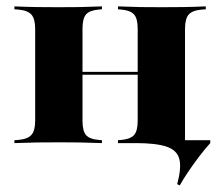

<svg xmlns="http://www.w3.org/2000/svg" viewBox="-20 -439 675 589"><path d="M160.5 -2.4Q122.6 -2.4 94 -2Q65.3 -1.6 24.2 0V-8.9L35.5 -9.7Q64.5 -12.1 76.2 -25Q87.9 -37.9 87.9 -68.5V-350.8Q87.9 -381.5 76.2 -394.4Q64.5 -407.3 35.5 -409.7L24.2 -410.5V-419.4Q65.3 -417.7 94 -417.3Q122.6 -416.9 160.5 -416.9Q196.8 -416.9 224.6 -417.3Q252.4 -417.7 292.7 -419.4V-410.5L283.1 -409.7Q254.8 -407.3 244 -394.8Q233.1 -382.3 233.1 -350.8V-68.5Q233.1 -37.1 244 -24.6Q254.8 -12.1 283.1 -9.7L292.7 -8.9V0Q252.4 -1.6 224.6 -2Q196.8 -2.4 160.5 -2.4ZM402.4 -209.7V-350.8Q402.4 -382.3 391.1 -394.8Q379.8 -407.3 351.6 -409.7L341.9 -410.5V-419.4Q383.1 -417.7 410.9 -417.3Q438.7 -416.9 475 -416.9Q512.1 -416.9 541.1 -417.3Q570.2 -417.7 611.3 -419.4V-410.5L600 -409.7Q570.2 -407.3 558.9 -394.4Q547.6 -381.5 547.6 -350.8V-209.7ZM184.7 -209.7V-218.5H451.6V-209.7ZM531.5 129.8 523.4 125.8Q537.1 76.6 530.2 49.2Q523.4 21.8 491.1 10.9Q458.9 0 396.8 0H341.9L533.1 -16.9L545.2 -8.9H625V0Q608.9 17.7 590.7 41.5Q572.6 65.3 556.9 88.7Q541.1 112.1 531.5 129.8ZM475 -2.4Q438.7 -2.4 410.9 -2Q383.1 -1.6 341.9 0V-8.9L351.6 -9.7Q379.8 -12.1 391.1 -24.6Q402.4 -37.1 402.4 -68.5V-209.7H547.6V0L475 -2.4Z"/></svg>

Font: Playfair 144pt SemiExpanded Black
Style: Regular
Weight: 900
Width: 6
Designer: Claus Eggers Sørensen
Foundry: Claus Eggers Sørensen
Version: Version 2.203